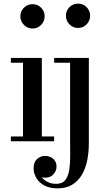

<svg xmlns="http://www.w3.org/2000/svg" viewBox="-20 -780 609 1060"><path d="M159.5 -622.5Q132 -622.5 112.2 -642.5Q92.5 -662.5 92.5 -690Q92.5 -718 112.2 -737.5Q132 -757 159.5 -757Q187.5 -757 207 -737.5Q226.5 -718 226.5 -690Q226.5 -662.5 207 -642.5Q187.5 -622.5 159.5 -622.5ZM211 -460V-26.5H279V0H40V-26.5H107V-433.5H40V-460ZM296.5 260Q255 260 225.8 244.5Q196.5 229 181 203.2Q165.5 177.5 165.5 148Q165.5 115.5 184.5 98Q203.5 80.5 229.5 80.5Q244.5 80.5 258.8 87Q273 93.5 282.5 106.8Q292 120 292 141Q292 163 275.2 182Q258.5 201 230.5 201Q214 201 199.2 194.2Q184.5 187.5 175.5 175.8Q166.5 164 166.5 148H192.5Q192.5 171.5 205.2 191.2Q218 211 240 223Q262 235 290 235Q324.5 235 341 213.2Q357.5 191.5 362.8 155Q368 118.5 367.5 73Q367 27.5 367 -20V-433.5H279V-460H470.5V11.5Q470.5 60.5 461.5 105.2Q452.5 150 432 184.8Q411.5 219.5 378.5 239.8Q345.5 260 296.5 260ZM411 -625.5Q383 -625.5 363.5 -645.5Q344 -665.5 344 -693Q344 -721 363.5 -740.5Q383 -760 411 -760Q439 -760 458.2 -740.5Q477.5 -721 477.5 -693Q477.5 -665.5 458.2 -645.5Q439 -625.5 411 -625.5Z"/></svg>

Font: Bodoni Moda 9pt Medium
Style: Regular
Weight: 500
Designer: Owen Earl
Foundry: indestructible type
Version: Version 2.005